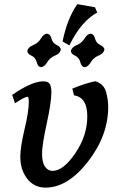

<svg xmlns="http://www.w3.org/2000/svg" viewBox="-20 -876 588 914"><path d="M196.8 17.1Q142.6 17.1 109.6 -25.1Q76.7 -67.4 76.7 -129.9Q76.7 -176.3 96.9 -261Q117.2 -345.7 117.2 -391.6Q117.2 -415 110.8 -415Q97.2 -415 51.3 -384.3L38.1 -424.3Q130.9 -488.8 186 -488.8Q210.4 -488.8 217.5 -475.3Q224.6 -461.9 224.6 -437.5Q224.6 -389.2 202.4 -287.6Q180.2 -186 180.2 -144.5Q180.2 -101.6 194.6 -82Q209 -62.5 230 -62.5Q281.2 -62.5 338.4 -146.5Q395.5 -230.5 395.5 -321.8Q395.5 -413.1 332.5 -421.9L324.2 -454.1Q388.2 -480.5 434.1 -489.3Q474.1 -476.6 484.6 -439Q495.1 -401.4 495.1 -367.7Q495.1 -230.5 398.9 -106.7Q302.7 17.1 196.8 17.1ZM175.8 -556.2Q160.2 -557.6 154.8 -579.8Q149.4 -602.1 129.6 -611.1Q109.9 -620.1 109.9 -633.8Q114.3 -651.9 137.9 -661.4Q161.6 -670.9 174.8 -692.6Q188 -714.4 203.6 -715.8Q219.2 -714.4 224.9 -692.6Q230.5 -670.9 250 -661.6Q269.5 -652.3 269.5 -639.2Q265.1 -620.6 241.7 -611.3Q218.3 -602.1 204.8 -579.8Q191.4 -557.6 175.8 -556.2ZM383.3 -556.2Q367.7 -557.6 362.3 -579.8Q356.9 -602.1 337.2 -611.1Q317.4 -620.1 317.4 -633.8Q321.8 -651.9 345.5 -661.4Q369.1 -670.9 382.3 -692.6Q395.5 -714.4 411.1 -715.8Q426.8 -714.4 432.4 -692.6Q438 -670.9 457.5 -661.6Q477.1 -652.3 477.1 -639.2Q472.7 -620.6 449.2 -611.3Q425.8 -602.1 412.4 -579.8Q398.9 -557.6 383.3 -556.2ZM310.1 -659.7 277.8 -678.7Q300.3 -788.1 348.1 -856.4L432.1 -841.3L442.9 -816.4Q365.7 -774.4 310.1 -659.7Z"/></svg>

Font: Kelvinch
Style: Bold Italic
Weight: 700
Italic angle: -10°
Designer: Paul James Miller
Foundry: High-Logic / Made with FontCreator
Version: Version 3.30 September 23, 2016